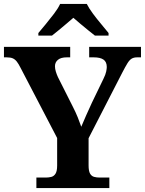

<svg xmlns="http://www.w3.org/2000/svg" viewBox="-20 -951 733 971"><path d="M164 0V-53H211Q227 -53 240 -56.5Q253 -60 261 -73Q269 -86 269 -114V-253L84 -608Q74 -628 65 -639.5Q56 -651 44.5 -656Q33 -661 13 -661H0V-714H335V-661H318Q288 -661 273 -648.5Q258 -636 258 -616Q258 -603 262.5 -588.5Q267 -574 273 -561L347 -414Q363 -383 373 -358Q383 -333 391 -310Q402 -336 415.5 -367Q429 -398 445 -432L503 -552Q514 -574 517 -589Q520 -604 520 -612Q520 -638 503.5 -649.5Q487 -661 454 -661H431V-714H693V-661H674Q657 -661 646 -654.5Q635 -648 624.5 -631Q614 -614 598 -583L428 -252V-115Q428 -86 435.5 -73Q443 -60 456 -56.5Q469 -53 484 -53H533V0ZM174 -784Q190 -803 211.5 -829Q233 -855 253.5 -882Q274 -909 284 -931H419Q430 -909 450 -882Q470 -855 492 -829Q514 -803 529 -784V-771H460Q446 -782 426 -798Q406 -814 386 -831Q366 -848 351 -861Q336 -848 316 -831Q296 -814 276.5 -798Q257 -782 243 -771H174Z"/></svg>

Font: Noto Serif Armenian
Style: Bold
Weight: 700
Version: Version 2.007